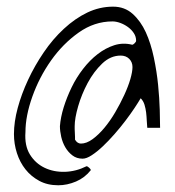

<svg xmlns="http://www.w3.org/2000/svg" viewBox="-20 -551 521 571"><path d="M21.5 -152.3Q21.5 -188.5 32.7 -230Q43.9 -271.5 63.5 -313.5Q83 -355.5 109.9 -395Q136.7 -434.6 169.9 -465.3Q203.1 -496.1 239.7 -513.7Q276.4 -531.2 316.4 -531.2Q350.6 -531.2 374.5 -509.8Q398.4 -488.3 413.6 -455.1Q428.7 -421.9 437.5 -379.9Q446.3 -337.9 450.2 -298.3Q454.1 -258.8 455.1 -224.1Q456.1 -189.5 456.1 -170.9H418Q417 -179.7 416.5 -191.9Q416 -204.1 414.6 -216.3Q413.1 -228.5 409.7 -239.7Q406.2 -251 398.4 -258.8Q391.6 -247.1 379.9 -229.5Q368.2 -211.9 353 -191.9Q337.9 -171.9 320.3 -151.9Q302.7 -131.8 285.6 -115.7Q268.6 -99.6 252.9 -89.4Q237.3 -79.1 225.6 -79.1Q208 -79.1 195.3 -88.9Q182.6 -98.6 174.3 -112.8Q166 -127 162.1 -144Q158.2 -161.1 158.2 -175.8Q160.2 -202.1 169.4 -231.9Q178.7 -261.7 192.9 -291Q207 -320.3 227.1 -346.2Q247.1 -372.1 270.5 -390.1Q293.9 -408.2 319.8 -416.5Q345.7 -424.8 373 -418Q376 -418 380.4 -422.4Q384.8 -426.8 384.8 -429.7Q384.8 -442.4 377.9 -452.6Q371.1 -462.9 360.4 -470.7Q349.6 -478.5 337.4 -482.9Q325.2 -487.3 314.5 -487.3Q260.7 -487.3 213.9 -454.1Q167 -420.9 131.8 -371.1Q96.7 -321.3 76.2 -263.7Q55.7 -206.1 55.7 -158.2Q52.7 -118.2 68.8 -91.8Q85 -65.4 112.3 -52.2Q139.6 -39.1 172.9 -40Q206.1 -41 237.3 -56.6Q240.2 -56.6 245.1 -52.2Q250 -47.9 250 -44.9Q232.4 -22.5 206.1 -11.2Q179.7 0 153.3 0Q121.1 0 96.7 -13.2Q72.3 -26.4 55.7 -47.4Q39.1 -68.4 30.3 -95.7Q21.5 -123 21.5 -152.3ZM203.1 -135.7Q210 -124 220.7 -124Q237.3 -124 255.4 -137.2Q273.4 -150.4 290.5 -170.9Q307.6 -191.4 322.8 -217.3Q337.9 -243.2 349.6 -268.6Q361.3 -293.9 367.7 -315.9Q374 -337.9 374 -351.6Q374 -366.2 364.3 -376Q354.5 -385.7 338.9 -385.7Q308.6 -385.7 283.7 -361.8Q258.8 -337.9 240.7 -304.2Q222.7 -270.5 212.4 -234.9Q202.1 -199.2 202.1 -175.8V-167Q202.1 -162.1 202.6 -155.8Q203.1 -149.4 203.1 -143.6Z"/></svg>

Font: Waiting for the Sunrise
Style: Regular
Weight: 300
Version: Version 1.001 2001